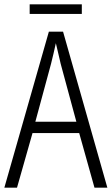

<svg xmlns="http://www.w3.org/2000/svg" viewBox="-20 -860 512 880"><path d="M413 0 343 -250H129L58 0H0L204 -715H269L472 0ZM258 -568Q253 -591 247 -615.5Q241 -640 236 -662Q231 -639 225.5 -615.5Q220 -592 214 -568L142 -302H330ZM355 -840V-796H116V-840Z"/></svg>

Font: Noto Sans Ethiopic Condensed Light
Style: Regular
Weight: 300
Width: 3
Designer: Monotype Design Team
Foundry: Monotype Imaging Inc.
Version: Version 2.102; ttfautohint (v1.8.4.7-5d5b)